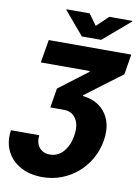

<svg xmlns="http://www.w3.org/2000/svg" viewBox="-143 -1037 973 1331"><g transform="rotate(10 344.0 -371.5)"><path d="M-19.5 -66.4H179.7Q173.3 -13.2 199.7 19.8Q226.1 52.7 274.4 52.7Q331.5 52.7 369.6 8.5Q407.7 -35.6 418.9 -104.5Q431.6 -181.6 402.3 -225.8Q373 -270 316.4 -269.5H221.7L244.1 -406.2L446.3 -559.6V-565.4H102.5L129.9 -727.5H710.9L687.5 -585L432.6 -393.6L430.7 -386.7Q502.9 -378.9 551.3 -341.6Q599.6 -304.2 619.6 -244.4Q639.6 -184.6 627 -108.4Q615.2 -37.6 581.5 21.7Q547.9 81.1 497.3 124.5Q446.8 168 383.8 191.9Q320.8 215.8 251 215.8Q160.2 215.8 95 179.4Q29.8 143.1 -1 79.1Q-31.7 15.1 -19.5 -66.4ZM377 -959 433.6 -880.9 515.6 -959H677.7L676.8 -954.1L487.3 -792H351.6L213.9 -954.1L214.8 -959Z"/></g></svg>

Font: Inter Tight Black
Style: Italic
Weight: 900
Italic angle: -9.39999°
Designer: Rasmus Andersson
Foundry: rsms
Version: Version 3.004; ttfautohint (v1.8.4.7-5d5b)